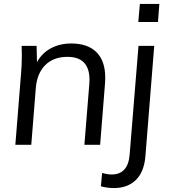

<svg xmlns="http://www.w3.org/2000/svg" viewBox="-20 -736 863 976"><path d="M515 -341Q515 -323 514 -314L489 0H409L434 -309Q435 -316 435 -330Q435 -447 323 -447Q252 -447 210 -405Q168 -363 162 -288L139 0H58L87 -362Q91 -403 91 -456Q91 -487 90 -503H166L168 -420Q193 -466 238.5 -490.5Q284 -515 342 -515Q426 -515 470.5 -470.5Q515 -426 515 -341ZM547 151Q631 151 639 50L684 -503H764L719 60Q712 139 670 179.5Q628 220 559 220Q526 220 493 211L499 143Q526 151 547 151ZM790 -716 783 -624H683L691 -716Z"/></svg>

Font: Muli
Style: Italic
Weight: 400
Italic angle: -4.541°
Designer: Vernon Adams
Foundry: Vernon Adams
Version: Version 2.001